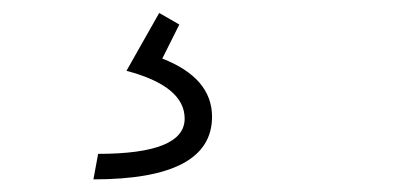

<svg xmlns="http://www.w3.org/2000/svg" viewBox="-20 -44 626 298"><path d="M125 234.4 132.3 194.8Q266.6 194.8 266.6 140.1Q266.6 89.8 176.3 65.9L227.1 -23.9L258.3 -5.9L231.9 46.9Q309.1 77.1 309.1 137.2Q309.1 234.4 125 234.4Z"/></svg>

Font: Cascadia Mono NF ExtraLight
Style: Italic
Weight: 200
Italic angle: -10°
Monospace: yes
Designer: Aaron Bell
Foundry: Saja Typeworks
Version: Version 2404.023; ttfautohint (v1.8.4)